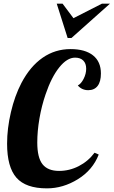

<svg xmlns="http://www.w3.org/2000/svg" viewBox="-20 -1020 625 1056"><path d="M373 -811H352L292 -1000H324L384 -920L541 -1000H585ZM185 -236Q185 -153 214 -116.5Q243 -80 305 -80Q362 -80 413.5 -106.5Q465 -133 500 -180L523 -170Q490 -85 408.5 -34.5Q327 16 238 16Q122 16 70.5 -42.5Q19 -101 19 -230Q19 -313 40 -403Q61 -493 98 -564Q146 -655 214.5 -702.5Q283 -750 368 -750Q448 -750 491.5 -715.5Q535 -681 535 -616Q535 -571 517 -547.5Q499 -524 465 -524Q448 -524 433.5 -530.5Q419 -537 408 -550Q426 -559 440 -586.5Q454 -614 454 -642Q454 -671 438 -687Q422 -703 393 -703Q349 -703 306 -649.5Q263 -596 231 -502Q209 -438 197 -368.5Q185 -299 185 -236Z"/></svg>

Font: Galada
Style: Regular
Weight: 400
Designer: Latin by Pablo Impallari, Bengali by Jeremie Hornus, Yoann Minet, and Juan Bruce
Foundry: black foundry
Version: Version 1.261;PS 1.261;hotconv 1.0.86;makeotf.lib2.5.63406